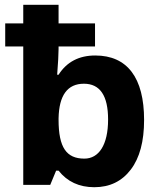

<svg xmlns="http://www.w3.org/2000/svg" viewBox="-20 -780 673 810"><path d="M381.8 -545.9C313.5 -545.9 261.7 -519 227.1 -464.8H221.2C225.1 -515.6 227.1 -551.8 227.1 -573.2V-584H380.9V-681.2H227.1V-759.8H78.1V-681.2H2V-584H78.1V0H191.9L216.8 -60.1H227.1C263.7 -13.7 314 9.8 377.9 9.8C442.9 9.8 494.1 -15.1 531.7 -64.5C569.3 -113.8 587.9 -183.6 587.9 -273.9C587.9 -452.1 517.1 -545.9 381.8 -545.9ZM334 -426.8C401.9 -426.8 436 -376.5 436 -275.9C436 -168.5 397 -110.8 335.9 -110.8C260.3 -110.8 227.1 -157.7 227.1 -274.9V-280.8C229 -377.9 264.6 -426.8 334 -426.8Z"/></svg>

Font: Noto Reveo Sans
Style: Bold
Weight: 700
Designer: Monotype Design team
Foundry: Monotype Imaging Inc.
Version: Version 1.04